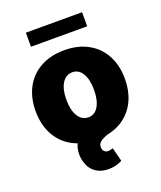

<svg xmlns="http://www.w3.org/2000/svg" viewBox="-161 -809 927 1103"><g transform="rotate(-20 302.5 -257.5)"><path d="M386.7 -264.6Q386.7 -328.6 364.5 -365.5Q342.3 -402.3 303.7 -402.3Q263.7 -402.3 240.7 -365.5Q217.8 -328.6 217.8 -264.6Q217.8 -201.2 240.7 -164.1Q263.7 -127 303.7 -127Q342.3 -127 364.5 -164.1Q386.7 -201.2 386.7 -264.6ZM186.5 101.6Q179.7 79.6 179.7 54.7Q179.7 19.5 193.4 -7.8Q115.2 -36.1 72.3 -103Q29.3 -169.9 29.3 -263.7Q29.3 -345.2 62.3 -407Q95.2 -468.8 157 -502.9Q218.8 -537.1 302.7 -537.1Q386.7 -537.1 448.2 -502.9Q509.8 -468.8 542.5 -407Q575.2 -345.2 575.2 -263.7Q575.2 -193.8 551 -138.2Q526.9 -82.5 481 -45.9Q435.1 -9.3 371.1 3.4Q339.8 14.6 325.2 26.9Q310.5 39.1 310.5 57.6Q310.5 74.7 319.6 84.2Q328.6 93.8 342.8 93.8Q350.6 93.8 358.4 91.6Q366.2 89.4 373 87.9L394.5 171.9Q355.5 192.4 311.5 192.4Q263.7 192.4 231.2 168.9Q198.7 145.5 186.5 101.6ZM474.6 -621.1H130.9V-707H474.6Z"/></g></svg>

Font: Pretendard JP Black
Style: Regular
Weight: 900
Designer: Base glyphs from Inter by Rasmus Andersson; Hangeul glyphs from Noto Sans CJK(Source Han Sans) by Jang Soo-young and Kan
Foundry: Kil Hyung-jin
Version: Version 1.309